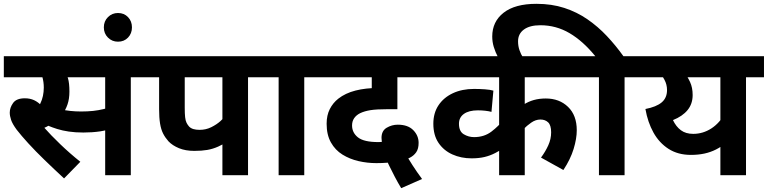

<svg xmlns="http://www.w3.org/2000/svg" viewBox="-20 -916 4015 1004"><path d="M305 -512 317 -551Q328 -532 335.5 -506.5Q343 -481 343 -437Q343 -399 333 -370Q323 -341 306 -318L292 -302Q273 -283 249.5 -268Q226 -253 200 -242L208 -252Q246 -209 295.5 -161.5Q345 -114 400 -70L315 17Q261 -33 213 -79.5Q165 -126 128 -166.5Q91 -207 67 -238Q45 -268 38 -289Q31 -310 31 -327Q31 -353 48.5 -377.5Q66 -402 110 -402Q137 -402 158.5 -392Q180 -382 198.5 -362Q217 -342 234 -311L164 -338Q181 -355 190.5 -374Q200 -393 204.5 -414.5Q209 -436 209 -458Q209 -487 201.5 -513.5Q194 -540 184 -553L258 -512H0V-622H468V-512ZM664 -512V0H530V-512H438V-622H758V-512ZM404 -333Q438 -333 466.5 -336Q495 -339 523.5 -346Q552 -353 585 -366V-253Q545 -235 503.5 -229Q462 -223 416 -223Q374 -223 340 -228Q306 -233 279 -241.5Q252 -250 231 -259L246 -357Q271 -350 295.5 -344.5Q320 -339 347 -336Q374 -333 404 -333Z M523 -773Q523 -805 544.5 -826.5Q566 -848 597 -848Q629 -848 649.5 -826.5Q670 -805 670 -773Q670 -741 649.5 -719.5Q629 -698 597 -698Q566 -698 544.5 -719.5Q523 -741 523 -773Z M1277 -512V0H1143V-220L1182 -183Q1149 -162 1121 -149.5Q1093 -137 1064 -132Q1035 -127 996 -127Q950 -127 916 -141Q882 -155 861 -177Q844 -196 833 -217.5Q822 -239 817 -270Q812 -301 812 -345V-512H744V-622H1371V-512ZM1143 -512H946V-353Q946 -322 948 -303.5Q950 -285 955.5 -274Q961 -263 969 -254Q978 -245 991.5 -241Q1005 -237 1024 -237Q1057 -237 1085 -251Q1113 -265 1132.5 -282.5Q1152 -300 1158 -311L1143 -232Z M1571 -512V0H1437V-512H1357V-622H1666V-512Z M2078 68Q2061 40 2045 9.5Q2029 -21 2016 -48Q2003 -75 1996 -90L1982 -156Q1978 -165 1976.5 -176.5Q1975 -188 1975 -195Q1975 -232 2002 -248Q2029 -264 2060 -264Q2113 -264 2141 -235.5Q2169 -207 2169 -169Q2169 -138 2156.5 -120Q2144 -102 2123.5 -91.5Q2103 -81 2079 -72L2042 -71Q2027 -67 2002.5 -65Q1978 -63 1948 -63Q1901 -63 1855 -73.5Q1809 -84 1771 -107.5Q1733 -131 1710.5 -171Q1688 -211 1688 -269Q1688 -313 1704.5 -345.5Q1721 -378 1749 -400Q1786 -429 1839 -442.5Q1892 -456 1958 -456H1963L1924 -438V-512H1651V-622H2223V-512H2058V-345H2007Q1949 -345 1917.5 -340Q1886 -335 1863 -324Q1843 -314 1832 -298Q1821 -282 1821 -260Q1821 -222 1852 -197.5Q1883 -173 1959 -173Q1964 -173 1970 -173.5Q1976 -174 1985 -175L2100 -114Q2114 -88 2136.5 -53Q2159 -18 2187 20Z M3046 -512H2724V-337L2718 -369Q2743 -385 2771.5 -393Q2800 -401 2834 -401Q2905 -401 2950.5 -357Q2996 -313 2996 -235Q2996 -191 2979.5 -137Q2963 -83 2926 -27L2809 -92Q2832 -123 2847 -156Q2862 -189 2862 -224Q2862 -261 2846.5 -276Q2831 -291 2806 -291Q2781 -291 2757.5 -274.5Q2734 -258 2718 -241L2724 -260V0H2590V-187L2626 -149Q2597 -130 2570 -116Q2543 -102 2513.5 -95Q2484 -88 2446 -88Q2391 -88 2345.5 -108.5Q2300 -129 2273 -169Q2246 -209 2246 -269Q2246 -325 2273 -365.5Q2300 -406 2348 -428.5Q2396 -451 2459 -451Q2487 -451 2515.5 -449Q2544 -447 2560 -442L2550 -331Q2535 -335 2516.5 -337Q2498 -339 2479 -339Q2432 -339 2406 -320.5Q2380 -302 2380 -269Q2380 -229 2405 -214Q2430 -199 2459 -199Q2512 -199 2550 -228Q2588 -257 2613 -290L2590 -202V-512H2209V-622H3046Z M3112 -512H3032V-622H3093Q3029 -701 2958.5 -742.5Q2888 -784 2806 -784Q2750 -784 2719.5 -761.5Q2689 -739 2689 -700Q2689 -675 2696.5 -653.5Q2704 -632 2715 -615H2585Q2570 -644 2562 -670.5Q2554 -697 2554 -725Q2554 -803 2613.5 -849.5Q2673 -896 2785 -896Q2865 -896 2931 -874.5Q2997 -853 3052 -815Q3107 -777 3153.5 -727.5Q3200 -678 3240 -622H3341V-512H3246V0H3112Z M3975 -622V-512H3881V0H3747V-207L3779 -171Q3753 -149 3724.5 -134.5Q3696 -120 3663.5 -113Q3631 -106 3593 -106Q3525 -106 3476 -137.5Q3427 -169 3397 -223Q3367 -277 3355 -346Q3412 -357 3440 -380.5Q3468 -404 3468 -445Q3468 -474 3454.5 -499Q3441 -524 3425 -540L3507 -512H3326V-622ZM3516 -512 3553 -547Q3575 -516 3588.5 -487Q3602 -458 3602 -419Q3602 -373 3575.5 -340.5Q3549 -308 3499 -288Q3515 -254 3540.5 -235Q3566 -216 3605 -216Q3656 -216 3700 -244.5Q3744 -273 3772 -326L3747 -228V-512Z"/></svg>

Font: Noto Sans Devanagari
Style: Bold
Weight: 700
Version: Version 2.003